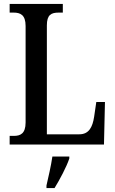

<svg xmlns="http://www.w3.org/2000/svg" viewBox="-20 -734 585 975"><path d="M29 0H508L513 -216H469L458 -141C450 -88 431 -52 383 -52H218V-605C218 -659 240 -670 278 -670H299V-714H29V-670H49C83 -670 110 -659 110 -602V-112C110 -55 83 -44 51 -44H29ZM216 208V221H257C283 179 318 113 332 71V61H246C239 109 226 164 216 208Z"/></svg>

Font: Noto Serif Thai Condensed Medium
Style: Regular
Weight: 500
Width: 3
Designer: Monotype Design Team
Foundry: Monotype Imaging Inc.
Version: Version 2.002